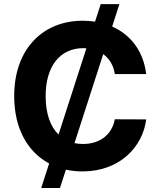

<svg xmlns="http://www.w3.org/2000/svg" viewBox="-20 -840 792 952"><path d="M184.3 92.3H277.3L306.8 1.1C333.1 7.1 360.4 9.9 389.2 9.9C575.6 9.9 688.2 -114 704.9 -247.9L549.4 -248.6C534.8 -170.8 473.7 -126.1 391.7 -126.1C376.8 -126.1 362.9 -127.5 349.4 -130.3L491.8 -571.7C522.7 -549.4 543 -515.6 549.4 -472.7H704.9C691.1 -586.6 627.8 -668 536.2 -708.5L572.1 -819.6H479.4L451.3 -732.6C431.5 -735.8 410.5 -737.2 389.2 -737.2C197.1 -737.2 50.4 -601.6 50.4 -363.6C50.4 -201 118.3 -85.6 223.7 -29.5ZM206.3 -363.6C206.3 -514.9 280.2 -601.2 392.8 -601.2C398.1 -601.2 403.4 -600.9 408.4 -600.5L270.2 -172.9C229.8 -212.4 206.3 -276.3 206.3 -363.6Z"/></svg>

Font: Magic Ui Pro
Style: Bold
Weight: 700
Designer: Stefan Endress, Andreas Faust
Version: Version 1.000;FEAKit 1.0